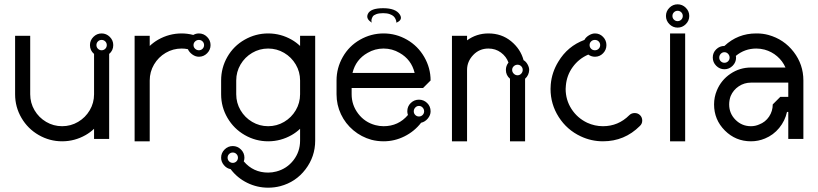

<svg xmlns="http://www.w3.org/2000/svg" viewBox="-20 -655 3793 890"><path d="M397 -446Q397 -421 416 -405Q416 -405 416 -218Q416 -178 396 -144Q376 -110 342 -90Q308 -70 268 -70Q228 -70 194 -90Q160 -110 140 -144Q120 -178 120 -218V-489H50V-218Q50 -159 79.5 -108.5Q109 -58 159.5 -29Q210 0 268 0Q326 0 377 -29Q398 -41 416 -58V-11H486V-405Q505 -421 505 -446Q505 -468 489 -484Q473 -500 451 -500Q429 -500 413 -484Q397 -468 397 -446ZM434 -463Q441 -470 451 -470Q461 -470 468 -463Q475 -456 475 -446Q475 -436 468 -429Q461 -422 451 -422Q441 -422 434 -429Q427 -436 427 -446Q427 -456 434 -463Z M902 -500Q888 -500 876 -493Q849 -500 822 -500Q764 -500 713 -471Q692 -459 674 -442V-489H604V-282V0H674V-282Q674 -322 694 -356Q714 -390 748 -410Q782 -430 822 -430Q837 -430 851 -427Q857 -413 871.5 -402.5Q886 -392 902 -392Q924 -392 940 -408Q956 -424 956 -446Q956 -468 940 -484Q924 -500 902 -500ZM884.5 -463Q892 -470 902 -470Q912 -470 919 -463Q926 -456 926 -446Q926 -436 919 -429Q912 -422 902 -422Q892 -422 884.5 -429Q877 -436 877 -446Q877 -456 884.5 -463Z M1005 -282V-218Q1005 -159 1034.5 -108.5Q1064 -58 1114.5 -29Q1165 0 1223 0Q1281 0 1332 -29Q1353 -41 1371 -58V-3Q1371 48 1340.5 87.5Q1310 127 1261 140Q1242 145 1223 145Q1154 145 1110 93Q1113 85 1113 76Q1113 54 1097 38Q1081 22 1059 22Q1037 22 1021 38Q1005 54 1005 76Q1005 95 1018 110.5Q1031 126 1049 129Q1080 170 1126 192.5Q1172 215 1223 215Q1252 215 1279 208Q1351 189 1396 130Q1441 71 1441 -3V-132V-489H1371V-442Q1353 -459 1332 -471Q1281 -500 1223 -500Q1165 -500 1114 -471Q1063 -442 1034 -391.5Q1005 -341 1005 -282ZM1371 -282V-218Q1371 -178 1351 -144Q1331 -110 1297 -90Q1263 -70 1223 -70Q1183 -70 1149 -90Q1115 -110 1095 -144Q1075 -178 1075 -218V-282Q1075 -322 1095 -356Q1115 -390 1149 -410Q1183 -430 1223 -430Q1263 -430 1297 -410Q1331 -390 1351 -356Q1371 -322 1371 -282ZM1042 59Q1049 52 1059 52Q1069 52 1076 59Q1083 66 1083 76Q1083 86 1076 93Q1069 100 1059 100Q1049 100 1042 93Q1035 86 1035 76Q1035 66 1042 59Z M1817 -550Q1817 -552 1817 -555Q1817 -558 1814 -565.5Q1811 -573 1805 -579Q1799 -585 1786.5 -589.5Q1774 -594 1756 -594Q1737 -594 1724.5 -589.5Q1712 -585 1708 -578.5Q1704 -572 1702.5 -565.5Q1701 -559 1702 -555L1704 -550Q1675 -567 1685 -590Q1697 -617 1756 -617Q1814 -617 1833 -588Q1848 -565 1822 -552Q1819 -551 1817 -550ZM1540 -282V-218Q1540 -169 1560.5 -125.5Q1581 -82 1618 -51Q1655 -20 1702 -7Q1729 0 1758 0Q1809 0 1855 -23Q1901 -46 1932 -86Q1950 -90 1963 -105.5Q1976 -121 1976 -139Q1976 -162 1960 -177.5Q1944 -193 1922 -193Q1900 -193 1884 -177.5Q1868 -162 1868 -139Q1868 -131 1871 -122Q1827 -70 1758 -70Q1739 -70 1720 -75Q1671 -88 1640.5 -128Q1610 -168 1610 -218V-247H1758H1941L1976 -282Q1976 -340 1946.5 -391Q1917 -442 1866.5 -471Q1816 -500 1758 -500Q1700 -500 1649 -471Q1598 -442 1569 -391Q1540 -340 1540 -282ZM1832 -410Q1887 -379 1902 -317H1758H1614Q1629 -379 1684 -410Q1718 -430 1758 -430Q1798 -430 1832 -410ZM1905 -156.5Q1912 -164 1922 -164Q1932 -164 1939 -156.5Q1946 -149 1946 -139Q1946 -129 1939 -122Q1932 -115 1922 -115Q1912 -115 1905 -122Q1898 -129 1898 -139Q1898 -149 1905 -156.5Z M2145 -331Q2145 -370 2173.5 -400Q2202 -430 2244 -430Q2277 -430 2302 -411.5Q2327 -393 2337 -365Q2325 -350 2325 -331Q2325 -306 2344 -290V0H2414V-290Q2432 -306 2433 -331Q2433 -343 2425.5 -356.5Q2418 -370 2407 -376Q2393 -428 2349 -464Q2305 -500 2244 -500Q2189 -500 2145 -468V-489H2075V0H2145ZM2361.5 -348Q2369 -355 2379 -355Q2389 -355 2396 -348Q2403 -341 2403 -331Q2403 -321 2396 -313.5Q2389 -306 2379 -306Q2369 -306 2361.5 -313.5Q2354 -321 2354 -331Q2354 -341 2361.5 -348Z M2738 -500Q2724 -500 2709.5 -491Q2695 -482 2689 -470Q2611 -441 2568 -369Q2538 -320 2533 -264Q2532 -253 2532 -243Q2532 -172 2570 -112.5Q2608 -53 2672 -23Q2721 0 2775 0Q2875 0 2946 -71Q2957 -81 2957 -96Q2957 -111 2947 -121Q2937 -131 2922 -131Q2907 -131 2897 -121Q2846 -70 2775 -70Q2737 -70 2702 -86Q2656 -108 2629 -150Q2602 -192 2602 -243Q2602 -250 2603 -258Q2607 -306 2635 -344.5Q2663 -383 2707 -402Q2721 -392 2738 -392Q2760 -392 2775.5 -408Q2791 -424 2791 -446Q2791 -468 2775.5 -484Q2760 -500 2738 -500ZM2720 -463Q2727 -470 2737.5 -470Q2748 -470 2755 -463Q2762 -456 2762 -446Q2762 -436 2755 -429Q2748 -422 2737.5 -422Q2727 -422 2720 -429Q2713 -436 2713 -446Q2713 -456 2720 -463Z M3159 -543Q3175 -559 3175 -581Q3175 -603 3159 -619Q3143 -635 3121 -635Q3099 -635 3083 -619Q3067 -603 3067 -581Q3067 -559 3083 -543Q3099 -527 3121 -527Q3143 -527 3159 -543ZM3104 -598Q3111 -605 3121 -605Q3131 -605 3138 -598Q3145 -591 3145 -581Q3145 -571 3138 -564Q3131 -557 3121 -557Q3111 -557 3104 -564Q3097 -571 3097 -581Q3097 -591 3104 -598ZM3086 -500V0H3156V-500Z M3485 -500Q3400 -500 3338 -442Q3316 -442 3300 -426.5Q3284 -411 3284 -388.5Q3284 -366 3300 -350Q3316 -334 3338 -334Q3360 -334 3376 -350Q3392 -366 3392 -388Q3392 -392 3391 -396Q3432 -430 3486 -430Q3505 -430 3524 -425Q3557 -416 3582.5 -394Q3608 -372 3621 -342H3461Q3409 -342 3366 -313Q3323 -284 3303 -236Q3290 -205 3290 -171Q3290 -100 3340 -50Q3390 0 3461 0Q3495 0 3526 -13Q3565 -29 3592 -62Q3619 -95 3628 -136H3634V-11H3704V-282Q3704 -356 3659 -414.5Q3614 -473 3542 -493Q3516 -500 3489 -500Q3487 -500 3485 -500ZM3321 -405.5Q3328 -413 3338 -413Q3348 -413 3355 -405.5Q3362 -398 3362 -388Q3362 -378 3355 -371Q3348 -364 3338 -364Q3328 -364 3321 -371Q3314 -378 3314 -388Q3314 -398 3321 -405.5ZM3461 -272H3634V-206H3597L3562 -171Q3562 -140 3545 -114.5Q3528 -89 3499 -78Q3481 -70 3461 -70Q3419 -70 3389.5 -99.5Q3360 -129 3360 -171Q3360 -191 3367 -210Q3379 -238 3404.5 -255Q3430 -272 3461 -272Z"/></svg>

Font: Sakbunderan
Style: Regular
Weight: 400
Version: Version 1.00